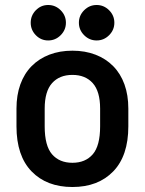

<svg xmlns="http://www.w3.org/2000/svg" viewBox="-20 -741 580 769"><path d="M270 8Q167 8 106.5 -54.5Q46 -117 46 -235V-306Q46 -360 61.5 -403Q77 -446 106.5 -476Q136 -506 177.5 -522Q219 -538 270 -538Q321 -538 362.5 -522Q404 -506 433.5 -476Q463 -446 478.5 -403Q494 -360 494 -306V-235Q494 -117 433.5 -54.5Q373 8 270 8ZM270 -89Q322 -89 351.5 -123Q381 -157 381 -235V-306Q381 -375 351.5 -408Q322 -441 270 -441Q218 -441 188.5 -408Q159 -375 159 -306V-235Q159 -157 188.5 -123Q218 -89 270 -89ZM173 -579Q144 -579 123.5 -600Q103 -621 103 -650Q103 -679 123.5 -700Q144 -721 173 -721Q202 -721 223 -700Q244 -679 244 -650Q244 -621 223 -600Q202 -579 173 -579ZM367 -579Q338 -579 317 -600Q296 -621 296 -650Q296 -679 317 -700Q338 -721 367 -721Q396 -721 417 -700Q438 -679 438 -650Q438 -621 417 -600Q396 -579 367 -579Z"/></svg>

Font: Golos UI Medium
Style: Regular
Weight: 500
Designer: A.Korolkova, Vitaly Kuzmin
Foundry: ParaType Ltd
Version: Version 2.000